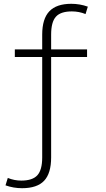

<svg xmlns="http://www.w3.org/2000/svg" viewBox="-20 -760 555 1010"><path d="M202 68V-460H58V-500H202V-578Q202 -661 239.5 -700.5Q277 -740 355 -740Q400 -740 442 -725L430 -686Q396 -700 358 -700Q299 -700 274 -672Q249 -644 249 -578V-500H438V-460H249V68Q249 152 212 191Q175 230 96 230Q51 230 9 215L21 176Q55 190 92 190Q151 190 176.5 162Q202 134 202 68Z"/></svg>

Font: Mplus 1p Light
Style: Regular
Weight: 300
Version: Version 1.061